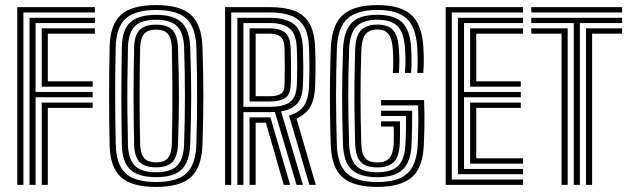

<svg xmlns="http://www.w3.org/2000/svg" viewBox="-20 -724 2464 752"><path d="M47.6 0V-696H351.6V-675.2H71.6V0ZM143.4 0V-322.2H342.9V-301.5H167.3V0ZM95.6 0V-654.4H351.6V-633.7H119.4V-363.8H342.9V-343H119.4V0ZM143.4 -384.5V-613H351.6V-592.2H167.3V-405.4H342.9V-384.5Z M591.6 8.1Q496.4 8.1 453.7 -30.1Q411.1 -68.3 409.3 -157.7Q408.3 -207.3 407.8 -253.6Q407.3 -299.8 407.3 -345.6Q407.3 -391.3 407.8 -438.9Q408.3 -486.6 409.3 -538.8Q411.1 -627.9 453.7 -666Q496.3 -704.1 591.6 -704.1Q685.2 -704.1 727.5 -666.1Q769.8 -628.1 773.1 -539Q774.9 -487.7 775.7 -441Q776.5 -394.3 776.5 -348.8Q776.5 -303.4 775.7 -256.5Q774.9 -209.5 773.1 -157.7Q769.8 -68.1 727.5 -30Q685.1 8.1 591.6 8.1ZM591.6 -11.1Q673.1 -11.1 709.8 -45.1Q746.6 -79.2 749.1 -158.5Q750.5 -207.8 751.3 -254Q752.1 -300.2 752.1 -345.8Q752.1 -391.5 751.4 -438.9Q750.7 -486.4 749.1 -538.2Q746.6 -617.3 709.8 -651.1Q673 -684.9 591.6 -684.9Q511 -684.9 473 -651.9Q435.1 -618.9 433.1 -538.2Q432 -491 431.5 -445.2Q431 -399.3 431.1 -353Q431.1 -306.7 431.7 -258.5Q432.3 -210.3 433.3 -158.5Q435.1 -79.5 471.9 -45.3Q508.7 -11.1 591.6 -11.1ZM591.6 -30.2Q523 -30.2 490.8 -59.1Q458.6 -88.1 457.1 -158.4Q456.3 -203.4 455.8 -248.5Q455.3 -293.7 455.3 -340.3Q455.3 -386.8 455.7 -436Q456.1 -485.2 457.1 -538.2Q458.4 -608.9 491.2 -637.4Q523.9 -665.8 591.6 -665.8Q659.6 -665.8 691 -636.4Q722.4 -607 725.1 -537.6Q727.1 -484 728 -435.8Q728.9 -387.6 728.8 -342.2Q728.7 -296.7 727.7 -251.7Q726.7 -206.6 725.1 -159.3Q722.4 -89.8 691.3 -60Q660.2 -30.2 591.6 -30.2ZM591.6 -49.4Q648.4 -49.4 673.7 -75.1Q699 -100.8 701.1 -160.1Q702.7 -211.1 703.5 -258.1Q704.3 -305.1 704.3 -350.5Q704.3 -395.8 703.5 -441.8Q702.7 -487.7 701.1 -536.6Q699.1 -596.5 673.1 -621.5Q647 -646.6 591.6 -646.6Q533.6 -646.6 508.1 -621.2Q482.6 -595.8 481.1 -537.4Q479.7 -470.6 479.1 -411.2Q478.4 -351.9 478.9 -291Q479.4 -230.2 481.1 -159.2Q482.6 -100.4 508.3 -74.9Q534 -49.4 591.6 -49.4ZM591.6 -68.6Q546.8 -68.6 526.6 -89.7Q506.4 -110.7 505.3 -159.3Q504.3 -207.2 503.7 -253.7Q503.1 -300.2 503.1 -346.6Q503.1 -393.1 503.6 -440.5Q504.1 -487.9 505.3 -537.4Q506.4 -585.6 526.7 -606.5Q546.9 -627.4 591.6 -627.4Q636 -627.4 655.8 -606.1Q675.5 -584.8 677.3 -535.8Q679.1 -483.6 679.9 -437.2Q680.8 -390.8 680.8 -346.5Q680.8 -302.2 679.9 -256.8Q679.1 -211.3 677.3 -160.8Q675.6 -111.8 655.9 -90.2Q636.2 -68.6 591.6 -68.6ZM591.6 -88Q623.7 -88 638 -105.1Q652.2 -122.3 653.1 -162.5Q654.6 -229 655.1 -286.4Q655.5 -343.8 655.1 -403Q654.6 -462.2 653.1 -534.2Q652.2 -573.8 638 -590.9Q623.9 -608 591.6 -608Q559.8 -608 544.9 -591.8Q530 -575.5 528.9 -535.7Q527.9 -488.1 527.3 -442Q526.7 -396 526.7 -350.1Q526.7 -304.2 527.2 -257.3Q527.8 -210.3 528.9 -160.6Q530 -119.4 545.5 -103.7Q561 -88 591.6 -88Z M861.6 0V-696H1038Q1094 -696 1132.4 -681.9Q1170.9 -667.7 1191.5 -632.9Q1212.1 -598.1 1214.3 -536.3Q1215.3 -508.3 1215.7 -485.3Q1216 -462.2 1215.7 -439.1Q1215.4 -416 1214.3 -387.6Q1212.6 -336.3 1195.8 -306.7Q1179 -277 1141.5 -259.2L1216.9 0H1191.6L1112 -271.3Q1152.8 -282.9 1170.8 -310.3Q1188.8 -337.7 1190.5 -388.4Q1191.4 -413.1 1191.7 -436.9Q1192 -460.7 1191.7 -485Q1191.4 -509.4 1190.5 -535.5Q1188.7 -589.1 1171 -619.6Q1153.3 -650 1120.1 -662.6Q1086.8 -675.2 1038 -675.2H885.6V0ZM957.4 0V-264.1H1010.9Q1018 -264.1 1025 -264.1Q1032.1 -264.1 1039.1 -264.1L1116.4 0H1091.3L1021.4 -243.3Q1019 -243.3 1016.6 -243.3Q1014.2 -243.3 1011.7 -243.3H981.3V0ZM909.6 0V-654.4H1038Q1097.7 -654.4 1130.6 -629.8Q1163.6 -605.2 1166.5 -533.9Q1167.7 -501.1 1167.9 -464.1Q1168 -427 1166.5 -389.2Q1164.5 -340.5 1143.7 -317.7Q1122.9 -295 1080.9 -287.6L1166.6 0H1141.3L1056.7 -285.5Q1052 -285.1 1047.3 -285Q1042.5 -284.9 1037.9 -284.9H933.4V0ZM933.4 -305.7H1037.9Q1091.4 -305.7 1116.1 -324.8Q1140.7 -343.9 1142.5 -390Q1144 -430.4 1144 -463.3Q1144.1 -496.3 1142.5 -533.9Q1140.4 -592.1 1113.8 -612.9Q1087.3 -633.7 1038 -633.7H933.4ZM957.4 -326.5V-613H1038Q1075.7 -613 1096.3 -596.7Q1116.9 -580.3 1118.5 -533.3Q1119.7 -493.7 1120 -462Q1120.2 -430.2 1118.7 -391Q1117.2 -353.6 1096.8 -340.1Q1076.4 -326.5 1037.9 -326.5ZM981.3 -347.2H1037.9Q1064.3 -347.2 1079.1 -356.1Q1093.9 -365 1094.5 -391.5Q1095.5 -432.6 1095.4 -463.1Q1095.4 -493.6 1094.5 -532.5Q1093.7 -569.1 1078.3 -580.7Q1062.9 -592.2 1038 -592.2H981.3Z M1457.9 8.1Q1363.7 8.1 1321 -30Q1278.3 -68.1 1275.4 -157.1Q1273.3 -223.3 1272.6 -284.7Q1271.9 -346.1 1272.6 -407Q1273.3 -468 1275.5 -532.7Q1278.9 -626.3 1322.4 -665.2Q1365.8 -704.1 1457.9 -704.1Q1548.3 -704.1 1590.5 -666.2Q1632.6 -628.3 1638.3 -539.7Q1639.5 -522.4 1639.7 -504.9Q1640 -487.4 1639.6 -470.7Q1639.3 -453.9 1638.1 -438.4H1614.1Q1615.9 -460.3 1615.8 -485.7Q1615.6 -511.1 1614.1 -538Q1609.4 -617.5 1572.7 -651.3Q1536 -685 1457.9 -685Q1377.4 -685 1339.9 -650.2Q1302.3 -615.5 1299.4 -532.4Q1297.8 -485.2 1297 -439.2Q1296.2 -393.1 1296.2 -347.3Q1296.2 -301.4 1297 -254.4Q1297.8 -207.4 1299.2 -157.9Q1301.7 -79.3 1338.6 -45.2Q1375.5 -11 1457.9 -11Q1539.9 -11 1576.2 -45.5Q1612.6 -80 1616 -157.7Q1617.3 -184.3 1617.9 -208.5Q1618.5 -232.8 1618.5 -257.8Q1618.5 -282.8 1617.6 -311.2H1472.6V-332H1640.8Q1642 -304.5 1642.4 -276.8Q1642.7 -249.2 1642.2 -219.7Q1641.7 -190.1 1640 -156.1Q1635.8 -65.3 1591.6 -28.6Q1547.4 8.1 1457.9 8.1ZM1457.9 -30Q1389.3 -30 1357.5 -59.5Q1325.7 -89.1 1323.4 -158.5Q1321.8 -207.4 1320.9 -253.9Q1320 -300.5 1320.1 -346Q1320.1 -391.5 1321 -437.4Q1321.9 -483.3 1323.6 -531.2Q1326.3 -601.3 1356.7 -633.7Q1387 -666 1457.9 -666Q1524.8 -666 1555.5 -635.9Q1586.3 -605.9 1590.3 -536.7Q1591.5 -516.4 1591.9 -500.9Q1592.2 -485.4 1591.9 -470.8Q1591.5 -456.2 1590.1 -438.4H1566.1Q1567.5 -457.5 1567.9 -472.6Q1568.2 -487.6 1567.9 -502.3Q1567.5 -517.1 1566.3 -535.1Q1562.6 -593.6 1538.3 -620.1Q1514 -646.7 1457.9 -646.7Q1402.7 -646.7 1376.3 -620.3Q1349.9 -594 1347.4 -530.4Q1345.6 -481.8 1344.8 -436.5Q1343.9 -391.2 1344 -346.7Q1344.1 -302.1 1344.9 -255.8Q1345.8 -209.6 1347.4 -159.3Q1349.3 -104 1373.3 -76.6Q1397.3 -49.3 1457.9 -49.3Q1514.4 -49.3 1539.9 -75.1Q1565.5 -100.9 1568.2 -160.1Q1569.1 -177.1 1569.5 -195.2Q1569.9 -213.3 1570.2 -231.9Q1570.6 -250.6 1570.4 -269.6H1472.6V-290.4H1594.4Q1594.5 -257.4 1593.9 -223.1Q1593.3 -188.8 1592 -158.4Q1589 -89.4 1557.2 -59.7Q1525.4 -30 1457.9 -30ZM1457.9 -68.4Q1413.1 -68.4 1393 -89.6Q1372.9 -110.9 1371.2 -159.9Q1369.2 -224.3 1368.6 -283.9Q1367.9 -343.4 1368.5 -403.3Q1369.1 -463.2 1371 -528.6Q1372.7 -584 1393.9 -605.8Q1415.1 -627.6 1457.9 -627.6Q1502.8 -627.6 1521 -604Q1539.3 -580.4 1542.3 -533.6Q1544.2 -505.4 1544.2 -485.9Q1544.2 -466.4 1542.3 -438.4H1518.3Q1519.7 -456 1520.1 -470.4Q1520.4 -484.7 1520 -499.2Q1519.6 -513.8 1518.4 -531.8Q1515.6 -572.8 1501.7 -590.6Q1487.9 -608.4 1457.9 -608.4Q1426.4 -608.4 1411.6 -589.8Q1396.9 -571.2 1395.2 -528Q1393.6 -479.7 1392.8 -434Q1392.1 -388.2 1392.1 -343.4Q1392.1 -298.6 1392.8 -253.5Q1393.6 -208.4 1395 -161.1Q1396.2 -121.1 1411 -104.3Q1425.8 -87.6 1457.9 -87.6Q1488.9 -87.6 1504.4 -104.2Q1519.9 -120.7 1522 -162.9Q1522.3 -170.7 1522.4 -182.9Q1522.6 -195 1522.4 -207.5Q1522.3 -219.9 1521.8 -228.3H1472.6V-248.8H1546.4Q1546.9 -215.1 1546.6 -193.6Q1546.3 -172.1 1545.8 -161.7Q1543.5 -111.4 1523 -89.9Q1502.4 -68.4 1457.9 -68.4Z M1725.6 0V-696H2028.6V-675.2H1749.6V-20.8H2028.6V0ZM1821.4 -83V-322.2H2019.8V-301.5H1845.3V-103.8H2028.6V-83ZM1773.6 -41.6V-654.4H2028.6V-633.7H1797.4V-363.8H2019.8V-343H1797.4V-62.3H2028.6V-41.6ZM1821.4 -384.5V-613H2028.6V-592.2H1845.3V-405.4H2019.8V-384.5Z M2227.2 0V-633.7H2061V-654.4H2416.6V-633.7H2251.1V0ZM2179.4 0V-592.2H2061V-613H2203.4V0ZM2275.1 0V-613H2416.6V-592.2H2299.1V0ZM2061 -675.2V-696H2416.6V-675.2Z"/></svg>

Font: Big Shoulders Inline Text SC Thin
Style: Regular
Weight: 100
Designer: Patric King
Foundry: XO Type Co
Version: Version 2.002